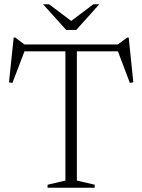

<svg xmlns="http://www.w3.org/2000/svg" viewBox="-20 -878 666 898"><path d="M423 -14V0H202.5V-14L286 -33.5V-638H94.5L38 -490L22 -493L44 -702.5H51L94.5 -670H531L575 -702.5H582L603.5 -493.5L587.5 -490L531.5 -638H339.5V-33.5ZM444.5 -858 336.5 -738H289.5L181.5 -858H209.5L313 -780L416.5 -858Z"/></svg>

Font: Newsreader Text Light
Style: Regular
Weight: 300
Designer: Hugues Gentile
Foundry: Production Type
Version: Version 1.001